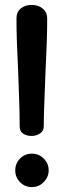

<svg xmlns="http://www.w3.org/2000/svg" viewBox="-20 -755 260 781"><path d="M165 -460Q163 -402 160.5 -342Q158 -282 158 -240Q158 -222 142.5 -212Q127 -202 109 -202Q88 -202 74 -211.5Q60 -221 60 -240Q60 -291 58 -346.5Q56 -402 54 -460Q47 -595 47 -680Q47 -706 64.5 -720.5Q82 -735 109 -735Q136 -735 154 -720Q172 -705 172 -680Q172 -634 170 -576Q168 -518 165 -460ZM178 -62Q178 -35 158 -14.5Q138 6 110 6Q81 6 61.5 -14Q42 -34 42 -62Q42 -90 61.5 -110Q81 -130 110 -130Q138 -130 158 -110Q178 -90 178 -62Z"/></svg>

Font: Dosis
Style: Regular
Weight: 400
Designer: Edgar Tolentino, Pablo Impallari, Igino Marini
Foundry: Edgar Tolentino, Pablo Impallari, Igino Marini
Version: Version 1.007;Glyphs 3.1.1 (3134)